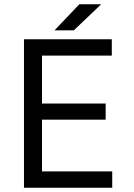

<svg xmlns="http://www.w3.org/2000/svg" viewBox="-20 -885 632 905"><path d="M93 0H509V-77H178V-321H478V-397H178V-623H507V-700H93ZM237 -742H328L457 -865H354Z"/></svg>

Font: HB Figtree Prototype
Style: Regular
Weight: 400
Designer: Alfredo Marco Pradil
Foundry: Hanken Design Co.®
Version: Version 1.002;Glyphs 3.2 (3228)